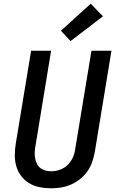

<svg xmlns="http://www.w3.org/2000/svg" viewBox="-20 -1009 640 1037"><path d="M256 8Q224 8 194 2Q164 -4 138.5 -19Q113 -34 95 -57.5Q77 -81 68.5 -109.5Q60 -138 60 -169.5Q60 -201 65 -232L148 -735H256L171 -217Q168 -201 167.5 -185Q167 -169 170 -153.5Q173 -138 179.5 -124.5Q186 -111 198 -101.5Q210 -92 225 -88Q240 -84 257 -84Q280 -84 303 -92Q326 -100 344.5 -117.5Q363 -135 373 -157.5Q383 -180 386 -203L474 -735H582L492 -188Q487 -161 478 -134.5Q469 -108 452.5 -84.5Q436 -61 413 -42.5Q390 -24 364 -12.5Q338 -1 310.5 3.5Q283 8 256 8ZM361 -787 309 -843 470 -989 536 -921Z"/></svg>

Font: Iosevka Semibold Extended
Style: Italic
Weight: 600
Width: 7
Italic angle: -9°
Monospace: yes
Designer: Belleve Invis
Foundry: Belleve Invis
Version: Version 32.5.0; ttfautohint (v1.8.4)